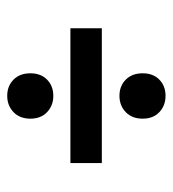

<svg xmlns="http://www.w3.org/2000/svg" viewBox="7 -617 483 537"><g transform="rotate(-90 248.5 -348.5)"><path d="M185.1 -190.9Q185.1 -220.7 203.4 -238.3Q221.7 -255.9 249 -255.9Q276.4 -255.9 294.2 -238.3Q312 -220.7 312 -190.9Q312 -161.6 294.2 -144.3Q276.4 -127 249 -127Q221.7 -127 203.4 -144.3Q185.1 -161.6 185.1 -190.9ZM185.1 -504.9Q185.1 -534.7 203.4 -552.2Q221.7 -569.8 249 -569.8Q276.4 -569.8 294.2 -552.2Q312 -534.7 312 -504.9Q312 -475.6 294.2 -458.3Q276.4 -440.9 249 -440.9Q221.7 -440.9 203.4 -458.3Q185.1 -475.6 185.1 -504.9ZM61 -305.2V-393.1H438V-305.2Z"/></g></svg>

Font: LT Hoop SemBd
Style: Regular
Weight: 600
Designer: Daniel Lyons
Foundry: LyonsType
Version: Version 1.000